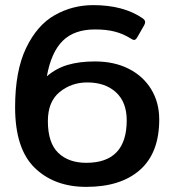

<svg xmlns="http://www.w3.org/2000/svg" viewBox="-20 -715 681 750"><path d="M39 -296Q39 -438 82 -527.5Q125 -617 194 -656Q263 -695 344 -695Q463 -695 538 -643Q547 -636 547 -629Q547 -623 543 -616L516 -569Q510 -559 504 -559Q499 -559 490 -565Q461 -583 428.5 -591.5Q396 -600 351 -600Q270 -600 225 -555.5Q180 -511 163 -417Q199 -448 244.5 -461.5Q290 -475 351 -475Q426 -475 482.5 -446.5Q539 -418 570.5 -366.5Q602 -315 602 -248Q602 -118 527 -51.5Q452 15 317 15Q192 15 115.5 -59.5Q39 -134 39 -296ZM475 -245Q475 -316 433 -354.5Q391 -393 321 -393Q259 -393 213 -355.5Q167 -318 167 -242Q167 -157 207.5 -118Q248 -79 317 -79Q475 -79 475 -245Z"/></svg>

Font: Mitr
Style: Regular
Weight: 400
Designer: Thanarat Vachiruckul
Foundry: Cadson Demak
Version: Version 1.003